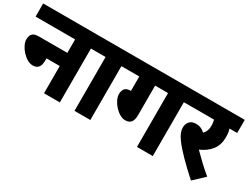

<svg xmlns="http://www.w3.org/2000/svg" viewBox="-62 -1075 1995 1544"><g transform="rotate(30 936.0 -302.5)"><path d="M0 -622H596V-500H514V0H367V-253H244V-232Q244 -148 176 -148Q150 -148 124 -163Q98 -178 76 -202Q54 -226 40.5 -253.5Q27 -281 27 -306Q27 -335 42 -355Q57 -375 104 -375H367V-500H0Z M797 -500V0H650V-500H582V-622H879V-500Z M1110 -500V-224Q1110 -138 1041 -138Q1015 -138 989 -153Q963 -168 941 -192Q919 -216 905.5 -243.5Q892 -271 892 -297Q892 -326 906.5 -346Q921 -366 963 -366V-500H865V-622H1458V-500H1377V0H1230V-500Z M1839 -75 1741 17Q1664 -52 1604.5 -112.5Q1545 -173 1511 -220Q1489 -250 1480 -274Q1471 -298 1471 -321Q1471 -350 1489.5 -374.5Q1508 -399 1553 -399Q1598 -399 1633 -365Q1664 -395 1664 -445Q1664 -475 1657 -500H1445V-622H1872V-500H1801Q1806 -485 1808.5 -466Q1811 -447 1811 -423Q1811 -353 1774 -305.5Q1737 -258 1672 -230Q1707 -194 1749.5 -154Q1792 -114 1839 -75Z"/></g></svg>

Font: Noto Sans Devanagari SemiCondensed ExtraBold
Style: Regular
Weight: 800
Width: 4
Designer: Jelle Bosma - Monotype Design Team
Foundry: Monotype Imaging Inc.
Version: Version 2.004; ttfautohint (v1.8.4.7-5d5b)